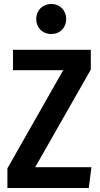

<svg xmlns="http://www.w3.org/2000/svg" viewBox="-20 -940 500 960"><path d="M236 -920C192 -920 161 -887 161 -845C161 -802 192 -770 236 -770C281 -770 311 -802 311 -845C311 -887 281 -920 236 -920ZM434 -691H45V-589H296L17 -98V0H424L437 -104H156L434 -592Z"/></svg>

Font: Fira Sans Condensed Medium
Style: Regular
Weight: 500
Width: 3
Designer: Carrois Corporate & Edenspiekermann AG
Foundry: Carrois Corporate GbR & Edenspiekermann AG
Version: Version 4.202;PS 004.202;hotconv 1.0.88;makeotf.lib2.5.64775